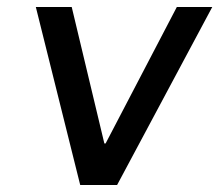

<svg xmlns="http://www.w3.org/2000/svg" viewBox="-20 -531 640 551"><path d="M210.2 0 82.8 -511H185.8L279.5 -119.2H283L487.5 -511H589.2L316 0Z"/></svg>

Font: Chivo Mono Medium
Style: Italic
Weight: 500
Italic angle: -8.05°
Monospace: yes
Designer: Hector Gatti
Foundry: Omnibus-Type
Version: Version 1.008